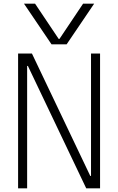

<svg xmlns="http://www.w3.org/2000/svg" viewBox="-20 -1020 640 1040"><path d="M110 -1000H170L298 -809H302L430 -1000H490L341 -780H259ZM78 0V-730H153L469 -67H473V-730H522V0H447L131 -663H127V0Z"/></svg>

Font: M PLUS Code Latin Expanded Light
Style: Regular
Weight: 300
Width: 7
Designer: Coji Morishita
Foundry: UNDERFOREST DESIGN
Version: Version 1.002; ttfautohint (v1.8.3)